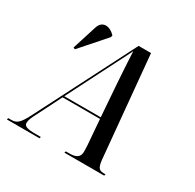

<svg xmlns="http://www.w3.org/2000/svg" viewBox="-157 -890 1072 1058"><g transform="rotate(30 379.0 -360.5)"><path d="M143 -522 282 -680 284 -692C249 -729 198 -736 181 -682L132 -527ZM12 0H220L222 -10H187C136 -10 115 -17 115 -39C115 -55 124 -76 138 -102L217 -259H455L468 -94C468 -82 469 -69 469 -59C469 -22 445 -10 404 -10H381L378 0H631L634 -10H622C588 -10 580 -26 575 -91L517 -714H438L122 -95C85 -21 68 -10 32 -10H15ZM328 -478C372 -566 405 -627 427 -674C429 -627 435 -532 439 -473L454 -269H222Z"/></g></svg>

Font: Noto Serif Display Condensed Medium
Style: Italic
Weight: 500
Width: 3
Italic angle: -12°
Designer: Monotype Design Team
Foundry: Monotype Imaging Inc.
Version: Version 2.009